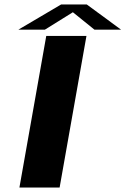

<svg xmlns="http://www.w3.org/2000/svg" viewBox="-20 -835 559 855"><path d="M66.5 0 186 -675H365L245.5 0ZM62 -703 252 -815H366.5L519 -703H400.5L304.5 -780.5L180 -703Z"/></svg>

Font: Anybody UltraExpanded SemiBold
Style: Italic
Weight: 600
Width: 9
Italic angle: -10°
Designer: Tyler Finck
Foundry: Etcetera Type Company
Version: Version 1.010; ttfautohint (v1.8.3) -l 8 -r 50 -G 200 -x 14 